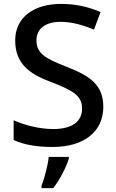

<svg xmlns="http://www.w3.org/2000/svg" viewBox="-20 -744 594 985"><path d="M510 -196C510 -308 442 -355 320 -402C206 -446 167 -473 167 -538C167 -593 209 -632 291 -632C351 -632 410 -614 462 -592L496 -682C441 -706 374 -724 293 -724C154 -724 58 -655 58 -537C58 -424 121 -368 240 -324C363 -277 401 -250 401 -186C401 -122 351 -82 254 -82C180 -82 103 -103 50 -127V-26C99 -2 167 10 250 10C413 10 510 -70 510 -196ZM333 70V61H230C226 103 207 174 193 209V221H253C289 176 321 110 333 70Z"/></svg>

Font: Noto Sans Georgian Medium
Style: Regular
Weight: 500
Designer: Monotype Design Team, Akaki Razmadze
Foundry: Google LLC
Version: Version 2.005